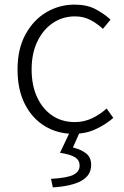

<svg xmlns="http://www.w3.org/2000/svg" viewBox="-20 -567 539 832"><path d="M299 13Q230 13 175 -20Q120 -53 88 -115.5Q56 -178 56 -266Q56 -355 90.5 -418Q125 -481 181 -514Q237 -547 303 -547Q357 -547 394.5 -527Q432 -507 459 -482L426 -442Q401 -465 371.5 -480.5Q342 -496 305 -496Q251 -496 208.5 -467Q166 -438 141.5 -386.5Q117 -335 117 -266Q117 -198 140.5 -146.5Q164 -95 206 -66.5Q248 -38 304 -38Q345 -38 380 -55Q415 -72 442 -97L471 -56Q436 -26 393 -6.5Q350 13 299 13ZM209 245 201 208Q273 204 299 190Q325 176 325 151Q325 127 305 114.5Q285 102 240 95L286 -2H329L296 72Q332 81 353.5 98Q375 115 375 148Q375 193 332.5 216.5Q290 240 209 245Z"/></svg>

Font: Noto Sans KR Thin Light
Style: Regular
Weight: 300
Version: Version 2.004-H2;hotconv 1.0.118;makeotfexe 2.5.65603